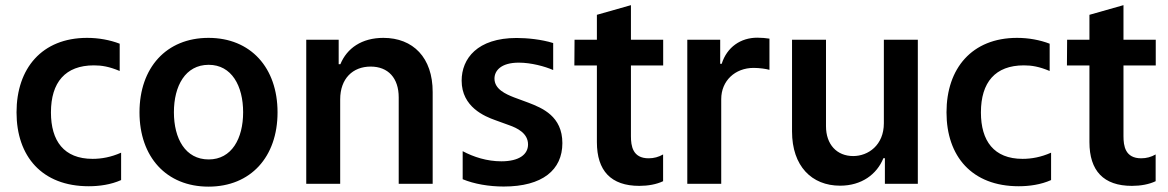

<svg xmlns="http://www.w3.org/2000/svg" viewBox="-20 -696 4421 727"><path d="M316.1 9.2C355.8 9.2 399.9 3.2 438.6 -14.2V-117.9C400.2 -100.9 364.3 -94.5 330.6 -94.5C221.9 -94.5 172.9 -162.6 172.9 -270.2C172.9 -384.6 227.3 -448.5 335.6 -448.5C365.1 -448.5 393.5 -443.9 433.2 -427.2V-530.5C396.3 -544.7 353.3 -552.6 309.7 -552.6C138.8 -552.6 42.6 -437.1 42.6 -270.6C42.6 -104.4 138.5 9.2 316.1 9.2Z M769.5 10.7C929.3 10.7 1030.9 -101.9 1030.9 -270.6C1030.9 -439.6 929.3 -552.6 769.5 -552.6C609.7 -552.6 508.2 -439.6 508.2 -270.6C508.2 -101.9 609.7 10.7 769.5 10.7ZM770.2 -92.3C681.8 -92.3 638.5 -171.2 638.5 -271C638.5 -370.7 681.8 -450.6 770.2 -450.6C857.2 -450.6 900.6 -370.7 900.6 -271C900.6 -171.2 857.2 -92.3 770.2 -92.3Z M1139.6 0H1268.1V-319.6C1268.1 -398.4 1315.7 -443.9 1383.5 -443.9C1449.9 -443.9 1489.7 -400.2 1489.7 -327.4V0H1618.3V-347.3C1618.6 -478 1544 -552.6 1431.5 -552.6C1349.8 -552.6 1293.7 -513.5 1268.8 -452.8H1262.4V-545.5H1139.6Z M1887.1 10.3C2034.1 10.3 2109.4 -52.6 2109.4 -154.1C2109.4 -256 2033.4 -286.9 1980.8 -307.2L1926.1 -327.4C1895.6 -339.5 1852.3 -358 1852.3 -398.4C1852.3 -427.9 1876.4 -458.8 1944.6 -458.8C1990.8 -458.8 2043.3 -444.6 2074.6 -430.8V-533C2030.2 -546.9 1975.9 -552.2 1936.1 -552.2C1787.6 -552.2 1728 -474.1 1728 -390.6C1728 -290.5 1816.1 -255 1855.1 -241.1L1908 -221.9C1937.5 -211.6 1979.4 -191.8 1979.4 -149.1C1979.4 -111.5 1946 -85.2 1878.2 -85.2C1823.9 -85.2 1773.1 -101.6 1731.9 -123.6V-17.4C1775.6 0.7 1831.7 10.3 1887.1 10.3Z M2491.1 -448.2V-545.5H2369V-676.5L2240.1 -639.9V-545.5H2155.5L2154.8 -448.2H2240.1V-158C2240.1 -49.4 2293.3 7.8 2400.9 7.8C2433.9 7.8 2465.6 2.1 2490.8 -9.9V-111.2C2474.1 -101.6 2456 -96.6 2436.1 -96.6C2375.4 -96.6 2369 -143.5 2369 -180.4V-448.2Z M2582.4 0H2710.9V-320.7C2710.9 -389.9 2763.1 -438.9 2833.8 -438.9C2855.8 -438.9 2882.5 -435 2893.5 -431.5V-549.7C2881.7 -551.8 2861.9 -553.3 2847.3 -553.3C2784.8 -553.3 2732.6 -517.8 2712.7 -454.5H2707V-545.5H2582.4Z M3326.7 -229.4C3326.7 -146.3 3267.4 -105.1 3210.6 -105.1C3148.8 -105.1 3107.6 -148.8 3107.6 -218V-545.5H2979V-198.2C2979 -67.1 3053.6 7.1 3160.9 7.1C3242.5 7.1 3300.1 -35.9 3324.9 -96.9H3330.6V0H3455.3V-545.5H3326.7Z M3837.4 9.2C3877.1 9.2 3921.2 3.2 3959.9 -14.2V-117.9C3921.5 -100.9 3885.7 -94.5 3851.9 -94.5C3743.3 -94.5 3694.2 -162.6 3694.2 -270.2C3694.2 -384.6 3748.6 -448.5 3856.9 -448.5C3886.4 -448.5 3914.8 -443.9 3954.5 -427.2V-530.5C3917.6 -544.7 3874.6 -552.6 3831 -552.6C3660.2 -552.6 3563.9 -437.1 3563.9 -270.6C3563.9 -104.4 3659.8 9.2 3837.4 9.2Z M4356.2 -448.2V-545.5H4234V-676.5L4105.1 -639.9V-545.5H4020.6L4019.9 -448.2H4105.1V-158C4105.1 -49.4 4158.4 7.8 4266 7.8C4299 7.8 4330.6 2.1 4355.8 -9.9V-111.2C4339.1 -101.6 4321 -96.6 4301.1 -96.6C4240.4 -96.6 4234 -143.5 4234 -180.4V-448.2Z"/></svg>

Font: TID UI Semi Bold
Style: Regular
Weight: 600
Designer: The TID Project Authors
Foundry: Bakken & Bæck
Version: Version 1.001;hotconv 1.0.109;makeotfexe 2.5.65596